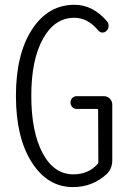

<svg xmlns="http://www.w3.org/2000/svg" viewBox="-20 -762 540 794"><path d="M281.2 11.7Q176.8 11.7 111.3 -90.8Q45.9 -193.4 45.9 -365.2Q45.9 -538.1 112.3 -640.1Q178.7 -742.2 288.1 -742.2Q363.3 -742.2 421.9 -674.8Q429.7 -666 429.2 -654.3Q428.7 -642.6 420.9 -634.8Q413.1 -627 402.8 -627.4Q392.6 -627.9 385.7 -636.7Q342.8 -688.5 287.1 -688.5Q206.1 -688.5 157.7 -601.6Q109.4 -514.6 109.4 -366.2Q109.4 -216.8 156.2 -128.9Q203.1 -41 283.2 -41Q345.7 -41 383.8 -84Q386.7 -86.9 386.7 -91.8L385.7 -307.6Q385.7 -311.5 381.8 -311.5H296.9Q286.1 -311.5 278.8 -319.3Q271.5 -327.1 271.5 -337.9Q271.5 -348.6 278.8 -356.4Q286.1 -364.3 296.9 -364.3H409.2Q423.8 -364.3 434.1 -354Q444.3 -343.8 444.3 -329.1V-100.6Q444.3 -62.5 419.9 -41Q362.3 11.7 281.2 11.7Z"/></svg>

Font: Gen Jyuu Gothic L Monospace Light
Style: Regular
Weight: 300
Designer: [Source Han Sans]
Ryoko NISHIZUKA  (kana & ideographs); Paul D. Hunt (Latin, Greek & Cyrillic); Wenlong ZHANG  (bopomofo
Version: Version 1.002.20150607